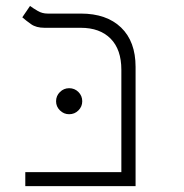

<svg xmlns="http://www.w3.org/2000/svg" viewBox="-20 -632 626 652"><path d="M65.9 0V-47.4H392.1V-395Q392.1 -463.9 355.7 -500.7Q319.3 -537.6 254.4 -537.6H131.3Q103 -537.6 85.7 -549.8Q68.4 -562 55.7 -573.2L82 -611.8Q93.3 -603.5 108.4 -594.7Q123.5 -585.9 141.6 -585.9H254.4Q341.8 -585.9 391.1 -538.6Q440.4 -491.2 440.4 -404.8V0ZM214.8 -244.1Q196.8 -244.1 183.6 -257.1Q170.4 -270 170.4 -288.1Q170.4 -306.6 183.6 -319.6Q196.8 -332.5 214.8 -332.5Q233.4 -332.5 246.3 -319.6Q259.3 -306.6 259.3 -288.1Q259.3 -270 246.3 -257.1Q233.4 -244.1 214.8 -244.1Z"/></svg>

Font: Cascadia Mono NF ExtraLight
Style: Regular
Weight: 200
Monospace: yes
Designer: Aaron Bell
Foundry: Saja Typeworks
Version: Version 2404.023; ttfautohint (v1.8.4)